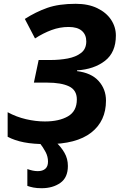

<svg xmlns="http://www.w3.org/2000/svg" viewBox="-20 -744 636 1004"><path d="M227.1 9.8Q154.3 9.8 105.5 0.2Q56.6 -9.3 20 -28.8V-157.2Q65.9 -132.3 116.5 -120.6Q167 -108.9 214.8 -108.9Q289.1 -108.9 335.4 -135.7Q381.8 -162.6 381.8 -224.1Q381.8 -272.9 340.8 -292.5Q299.8 -312 226.1 -312H157.2L182.1 -430.2H244.1Q291.5 -430.2 334.2 -438.2Q377 -446.3 404.1 -467.3Q431.2 -488.3 431.2 -527.8Q431.2 -562.5 408 -582.8Q384.8 -603 338.9 -603Q293 -603 249.5 -586.9Q206.1 -570.8 163.1 -543L109.9 -645Q167 -681.6 227.3 -702.9Q287.6 -724.1 376 -724.1Q441.4 -724.1 488.5 -701.4Q535.6 -678.7 560.8 -640.9Q585.9 -603 585.9 -558.1Q585.9 -470.2 529.1 -426Q472.2 -381.8 382.8 -376V-372.1Q458 -362.8 496.1 -320.1Q534.2 -277.3 534.2 -217.8Q534.2 -110.8 456.8 -50.5Q379.4 9.8 227.1 9.8ZM197.8 240.2Q172.4 240.2 154.3 236.6Q136.2 232.9 123 228V140.1Q137.2 145 150.4 147.9Q163.6 150.9 177.7 150.9Q202.6 150.9 216.8 138.7Q231 126.5 231 101.1Q231 75.2 218.8 51.5Q206.5 27.8 185.1 0H272.9Q299.3 23.9 317.1 54.9Q335 85.9 335 124Q335 184.6 295.4 212.4Q255.9 240.2 197.8 240.2Z"/></svg>

Font: Open Sans
Style: Bold Italic
Weight: 700
Italic angle: -12°
Designer: Monotype Design Team
Foundry: Monotype Imaging Inc.
Version: Version 3.003; ttfautohint (v1.8.4)